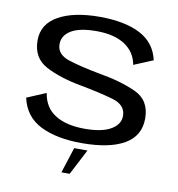

<svg xmlns="http://www.w3.org/2000/svg" viewBox="-83 -672 839 904"><g transform="rotate(10 336.0 -220.0)"><path d="M340 4.5Q472.5 4.5 543.8 -36.8Q615 -78 615 -161.5Q615 -249 542 -282Q469 -315 365 -332.5Q276.5 -349 216.8 -368Q157 -387 157 -436.5Q157 -478 197.2 -502.5Q237.5 -527 319 -527Q403.5 -527 454.2 -493.8Q505 -460.5 515.5 -400.5L607 -438.5Q589 -520 515.5 -558Q442 -596 321 -596Q198 -596 125 -555.2Q52 -514.5 52 -436.5Q52 -352.5 120.2 -316.2Q188.5 -280 292 -261.5Q383 -244.5 446.5 -226.2Q510 -208 510 -155Q510 -114.5 467.2 -89.5Q424.5 -64.5 342 -64.5Q254.5 -64.5 201.2 -97.8Q148 -131 137.5 -199.5L46 -161Q65.5 -72.5 143 -34Q220.5 4.5 340 4.5ZM270.5 156.5H310L373.5 34H310Z"/></g></svg>

Font: Anybody SemiExpanded
Style: Regular
Weight: 400
Width: 6
Designer: Tyler Finck
Foundry: Etcetera Type Company
Version: Version 1.113;gftools[0.9.25]